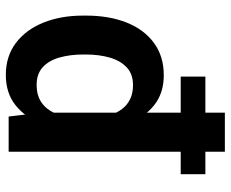

<svg xmlns="http://www.w3.org/2000/svg" viewBox="-87 -703 800 666"><g transform="rotate(90 313.0 -370.0)"><path d="M370.8 -113.7V-750H506.4V0H384.2ZM34.1 -258V-268.3Q34.1 -348.8 58.4 -409.6Q82.8 -470.4 129.1 -504.2Q175.4 -538.1 241 -538.1Q303.6 -538.1 345.6 -504.2Q387.5 -470.3 411.8 -410.8Q436 -351.4 445.1 -274.1V-248.8Q436 -175.2 411.7 -116.6Q387.4 -58 345.3 -24.1Q303.1 9.8 240 9.8Q175.1 9.8 129 -25.1Q82.8 -60.1 58.4 -120.6Q34.1 -181.2 34.1 -258ZM169.1 -268.3V-258Q169.1 -213.4 179.4 -176.7Q189.6 -140 212.8 -118.6Q235.9 -97.1 274.2 -97.1Q311.2 -97.1 335.3 -113.8Q359.4 -130.5 372.4 -159.7Q385.4 -188.9 388.5 -226.1V-296.3Q386.7 -326.4 379.1 -351.2Q371.5 -376.1 357.7 -393.9Q343.8 -411.8 323.4 -421.6Q302.9 -431.4 275.2 -431.4Q237 -431.4 213.8 -409.6Q190.5 -387.8 179.8 -350.9Q169.1 -314 169.1 -268.3ZM584.2 -682.4V-596.8H245.6V-682.4Z"/></g></svg>

Font: Vazirmatn
Style: Regular
Weight: 400
Designer: Saber Rastikerdar
Foundry: Saber Rastikerdar
Version: Version 33.003;September 2, 2022;FontCreator 14.0.0.2862 64-